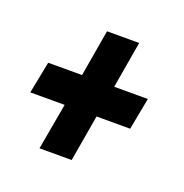

<svg xmlns="http://www.w3.org/2000/svg" viewBox="-65 -428 358 373"><g transform="rotate(20 114.0 -241.0)"><path d="M52.5 -111 69.5 -207H-1.5L11.5 -273H81.5L98 -369.5H164.5L148 -273H217.5L205 -207H135.5L119 -111Z"/></g></svg>

Font: Anybody Condensed Medium
Style: Italic
Weight: 500
Width: 3
Italic angle: -10°
Designer: Tyler Finck
Foundry: Etcetera Type Company
Version: Version 1.010; ttfautohint (v1.8.3) -l 8 -r 50 -G 200 -x 14 